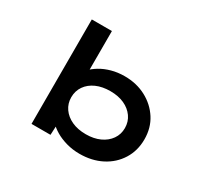

<svg xmlns="http://www.w3.org/2000/svg" viewBox="-152 -952 1245 1175"><g transform="rotate(30 470.5 -365.0)"><path d="M529 10Q480 10 436 -2.5Q392 -15 359 -34.5Q326 -54 304 -77.5Q282 -101 276 -122L324 -126L318 -2H184V-740H326V-405L283 -408Q289 -430 310.5 -453Q332 -476 365 -496Q398 -516 441 -528Q484 -540 533 -540Q617 -540 684 -504.5Q751 -469 790.5 -407.5Q830 -346 830 -265Q830 -185 791 -122.5Q752 -60 684 -25Q616 10 529 10ZM503 -113Q559 -113 601.5 -132.5Q644 -152 668 -186.5Q692 -221 692 -265Q692 -310 667.5 -344.5Q643 -379 601 -398Q559 -417 503 -417Q446 -417 403.5 -398Q361 -379 337 -344.5Q313 -310 313 -265Q313 -221 337 -186.5Q361 -152 403.5 -132.5Q446 -113 503 -113Z"/></g></svg>

Font: Lexend Tera SemiBold
Style: Regular
Weight: 600
Version: Version 1.007